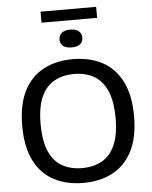

<svg xmlns="http://www.w3.org/2000/svg" viewBox="-67 -1110 927 1173"><g transform="rotate(-5 397.0 -523.5)"><path d="M397 9.5Q293.5 9.5 216.2 -31.5Q139 -72.5 96.5 -156.5Q54 -240.5 54 -370Q54 -499.5 96.8 -583.5Q139.5 -667.5 216.8 -708.5Q294 -749.5 397 -749.5Q500.5 -749.5 577.5 -708.5Q654.5 -667.5 697.2 -583.2Q740 -499 740 -370Q740 -241 697 -156.8Q654 -72.5 576.8 -31.5Q499.5 9.5 397 9.5ZM397 -81.5Q467 -81.5 518.5 -110.2Q570 -139 598.2 -202Q626.5 -265 626.5 -367Q626.5 -472 598 -536.2Q569.5 -600.5 518 -629.5Q466.5 -658.5 397 -658.5Q327.5 -658.5 275.8 -630Q224 -601.5 195.5 -538.5Q167 -475.5 167 -373Q167 -267.5 195.2 -203.2Q223.5 -139 275.2 -110.2Q327 -81.5 397 -81.5ZM397 -821.5Q362 -821.5 344.5 -836Q327 -850.5 327 -875.5Q327 -900.5 344.5 -915.5Q362 -930.5 397 -930.5Q432 -930.5 449.5 -915.5Q467 -900.5 467 -875.5Q467 -850.5 449.5 -836Q432 -821.5 397 -821.5ZM226.5 -988V-1055.5H567.5V-988Z"/></g></svg>

Font: Encode Sans SemiExpanded SemiExpanded Medium
Style: Regular
Weight: 500
Width: 6
Designer: Multiple Designers
Foundry: Impallari Type
Version: Version 3.000; ttfautohint (v1.8.3) -l 8 -r 50 -G 200 -x 14 